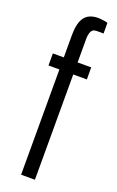

<svg xmlns="http://www.w3.org/2000/svg" viewBox="-145 -770 492 809"><g transform="rotate(20 101.5 -366.0)"><path d="M67 0V-472H18V-526H67V-624Q67 -664 76 -687.5Q85 -711 103 -721.5Q121 -732 148 -732Q152 -732 159.5 -731Q167 -730 176 -729Q185 -728 190 -725V-678H159Q141 -678 135 -664.5Q129 -651 129 -630V-526H190V-472H129V0Z"/></g></svg>

Font: Archivo ExtraCondensed Light
Style: Regular
Weight: 300
Width: 2
Designer: Hector Gatti
Foundry: Omnibus-Type
Version: Version 2.001